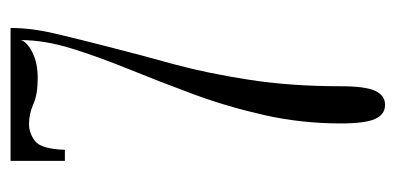

<svg xmlns="http://www.w3.org/2000/svg" viewBox="-213 -527 750 364"><g transform="rotate(-90 162.0 -345.0)"><path d="M145.5 10Q127 10 118.5 -8.8Q110 -27.5 110 -74Q110 -149 125.8 -218.8Q141.5 -288.5 165.2 -352.8Q189 -417 212.5 -474.8Q236 -532.5 252 -584Q268 -635.5 268 -680.5Q264.5 -668.5 244.5 -658.5Q224.5 -648.5 196 -648.5Q165 -648.5 146.5 -656.8Q128 -665 109 -665Q91.5 -665 76.5 -653.5Q61.5 -642 60 -597H39V-700H291Q291 -660.5 280.2 -615Q269.5 -569.5 254.5 -511.5Q247 -482 238.8 -451.2Q230.5 -420.5 222 -389.5Q205 -326.5 192.8 -247.8Q180.5 -169 180.5 -74Q180.5 -27.5 171.8 -8.8Q163 10 145.5 10Z"/></g></svg>

Font: Imbue 50pt Light
Style: Regular
Weight: 300
Designer: Tyler Finck
Foundry: Etcetera Type Company
Version: Version 1.102; ttfautohint (v1.8.3)